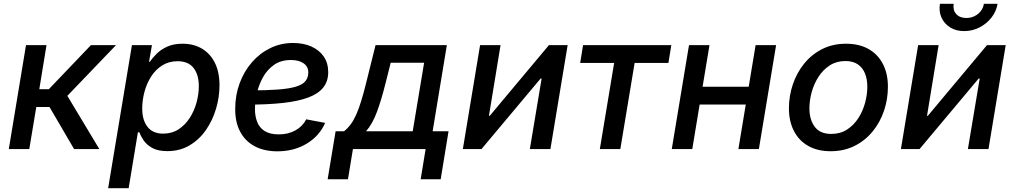

<svg xmlns="http://www.w3.org/2000/svg" viewBox="-20 -778 5294 1002"><path d="M25.9 0 115.7 -542.5H222.7L185.1 -312.5H234.9L454.6 -542.5H585.4L331.5 -277.8L498.5 0H366.7L238.3 -219.7H169.4L132.8 0Z M544.4 204.1 668.5 -542.5H772.9L757.8 -455.6H761.7Q775.4 -475.1 797.1 -497.1Q818.8 -519 852.3 -534.4Q885.7 -549.8 932.6 -549.8Q991.2 -549.8 1034.4 -523.9Q1077.6 -498 1101.6 -449.7Q1125.5 -401.4 1125.5 -333Q1125.5 -271.5 1107.4 -210.4Q1089.4 -149.4 1054.7 -99.4Q1020 -49.3 969.2 -19.3Q918.5 10.7 853 10.7Q803.7 10.7 774.2 -6.1Q744.6 -22.9 729.2 -45.9Q713.9 -68.8 707 -87.9H699.7L651.4 204.1ZM831.5 -80.6Q877.4 -80.6 912.1 -103.3Q946.8 -126 970.5 -163.1Q994.1 -200.2 1005.9 -243.7Q1017.6 -287.1 1017.6 -329.1Q1017.6 -387.2 990.5 -422.9Q963.4 -458.5 906.7 -458.5Q861.3 -458.5 826.7 -436.8Q792 -415 768.8 -378.7Q745.6 -342.3 733.9 -298.6Q722.2 -254.9 722.2 -211.4Q722.2 -151.4 749.8 -116Q777.3 -80.6 831.5 -80.6Z M1427.7 11.7Q1359.4 11.7 1309.8 -14.4Q1260.3 -40.5 1233.6 -90.3Q1207 -140.1 1207.5 -210Q1207.5 -281.2 1230.5 -343.3Q1253.4 -405.3 1294.4 -452.6Q1335.4 -500 1390.4 -526.9Q1445.3 -553.7 1509.3 -553.7Q1564 -553.7 1605.2 -535.2Q1646.5 -516.6 1669.7 -482.7Q1692.9 -448.7 1692.9 -401.4Q1692.9 -354 1667 -321.3Q1641.1 -288.6 1588.6 -269Q1536.1 -249.5 1456.1 -240.7Q1376 -231.9 1267.6 -231.9L1280.8 -306.2Q1371.6 -306.2 1431.4 -310.8Q1491.2 -315.4 1525.6 -326.2Q1560.1 -336.9 1574.5 -355.2Q1588.9 -373.5 1588.9 -400.4Q1588.9 -430.2 1564.5 -447.5Q1540 -464.8 1498.5 -464.8Q1446.3 -464.8 1410.4 -439.7Q1374.5 -414.6 1352.5 -375Q1330.6 -335.4 1320.6 -291.3Q1310.5 -247.1 1310.5 -209Q1310.5 -172.4 1322 -142.1Q1333.5 -111.8 1361.1 -94.2Q1388.7 -76.7 1435.1 -76.7Q1484.4 -76.7 1522 -97.7Q1559.6 -118.7 1578.1 -155.3L1676.8 -136.7Q1647.5 -68.8 1581.1 -28.6Q1514.6 11.7 1427.7 11.7Z M1689.9 157.7 1731.4 -92.8H1775.4Q1794.9 -108.4 1810.5 -129.6Q1826.2 -150.9 1839.4 -180.7Q1852.5 -210.4 1864.7 -250Q1877 -289.6 1889.6 -340.3L1939.9 -542.5H2312L2237.8 -92.8H2320.8L2279.8 157.7H2175.3L2201.2 0H1821.8L1795.9 157.7ZM1890.1 -92.8H2133.8L2193.4 -450.7H2019L1991.2 -340.3Q1969.7 -254.4 1946.5 -192.4Q1923.3 -130.4 1890.1 -92.8Z M2852.5 0H2745.1L2806.6 -368.2H2801.3L2492.7 0H2395.5L2485.4 -542.5H2592.3L2531.7 -173.8H2536.1L2844.7 -542.5H2942.4Z M3110.4 0 3185.1 -449.7H3007.8L3022.9 -542.5H3483.4L3468.3 -449.7H3292L3217.3 0Z M3914.1 -325.2 3898.4 -232.4H3604L3619.1 -325.2ZM3682.6 -542.5 3592.8 0H3485.8L3575.7 -542.5ZM4030.3 -542.5 3940.4 0H3833.5L3923.3 -542.5Z M4314.9 11.2Q4246.6 11.2 4198 -16.4Q4149.4 -43.9 4123.3 -94.5Q4097.2 -145 4097.2 -212.4Q4097.2 -277.3 4117.7 -337.9Q4138.2 -398.4 4177 -446.3Q4215.8 -494.1 4271 -522Q4326.2 -549.8 4395.5 -549.8Q4463.9 -549.8 4512.7 -522.2Q4561.5 -494.6 4587.6 -444.1Q4613.8 -393.6 4613.8 -325.7Q4613.8 -259.8 4593.3 -199.5Q4572.8 -139.2 4533.7 -91.6Q4494.6 -43.9 4439.5 -16.4Q4384.3 11.2 4314.9 11.2ZM4318.4 -79.1Q4365.2 -79.1 4400.4 -101.8Q4435.5 -124.5 4459.2 -161.1Q4482.9 -197.8 4494.6 -241.2Q4506.3 -284.7 4506.3 -325.7Q4506.3 -364.7 4494.1 -394.8Q4481.9 -424.8 4456.8 -442.1Q4431.6 -459.5 4392.1 -459.5Q4345.7 -459.5 4310.5 -436.8Q4275.4 -414.1 4251.7 -377.4Q4228 -340.8 4216.1 -297.4Q4204.1 -253.9 4204.1 -211.9Q4204.1 -154.3 4231.7 -116.7Q4259.3 -79.1 4318.4 -79.1Z M5138.7 0H5031.2L5092.8 -368.2H5087.4L4778.8 0H4681.6L4771.5 -542.5H4878.4L4817.9 -173.8H4822.3L5130.9 -542.5H5228.5ZM5011.7 -615.7Q4969.2 -615.7 4938.5 -635Q4907.7 -654.3 4893.3 -686.5Q4878.9 -718.8 4885.3 -758.3H4957Q4951.7 -725.6 4970.2 -704.8Q4988.8 -684.1 5023.4 -684.1Q5045.9 -684.1 5065.4 -693.6Q5085 -703.1 5098.1 -719.7Q5111.3 -736.3 5114.7 -758.3H5186Q5179.7 -718.8 5154.3 -686.3Q5128.9 -653.8 5091.6 -634.8Q5054.2 -615.7 5011.7 -615.7Z"/></svg>

Font: Inter 16pt Medium
Style: Italic
Weight: 500
Italic angle: -9.3988°
Version: Version 4.001;git-66647c0bb